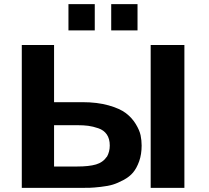

<svg xmlns="http://www.w3.org/2000/svg" viewBox="-20 -914 1018 934"><path d="M313 -766V-894H441V-766ZM521 -766V-894H649V-766ZM86 0V-695H243V-417H380Q453 -417 508 -401.5Q563 -386 592.5 -363.5Q622 -341 640.5 -310.5Q659 -280 664 -255.5Q669 -231 669 -206Q669 -163 657 -129.5Q645 -96 627.5 -75Q610 -54 581 -38.5Q552 -23 529 -16Q506 -9 470.5 -5Q435 -1 416.5 -0.5Q398 0 368 0ZM243 -104H355Q413 -104 447 -114Q481 -124 500 -152V-151Q514 -176 514 -206Q514 -239 499.5 -260Q485 -281 458.5 -290Q432 -299 409.5 -302Q387 -305 356 -305H243V-255ZM713 0V-695H877V0Z"/></svg>

Font: Coval
Style: Black
Weight: 1000
Foundry: Context Ltd
Version: Version 001.000